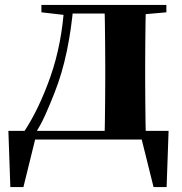

<svg xmlns="http://www.w3.org/2000/svg" viewBox="-20 -566 740 779"><path d="M572 0H108L126 -14L75 193H22L14 -35H664L656 193H603L551 -16ZM403 0Q405 -26 405.5 -68.5Q406 -111 406.5 -157Q407 -203 407 -238V-308Q407 -343 406.5 -389Q406 -435 405.5 -478Q405 -521 403 -546H572Q571 -521 570.5 -478Q570 -435 569.5 -389Q569 -343 569 -308V-238Q569 -203 569.5 -157Q570 -111 570.5 -68.5Q571 -26 572 0ZM148 -516V-546H250V-505H244ZM493 -505V-546H655V-516L530 -505ZM78 -32Q140 -127 185.5 -257.5Q231 -388 241 -546H278Q270 -449 251 -358Q232 -267 201 -189Q183 -143 164 -100.5Q145 -58 122 -23V-10ZM250 -511V-546H494V-511Z"/></svg>

Font: Noto Serif JP Black
Style: Regular
Weight: 900
Designer: Ryoko NISHIZUKA 西塚涼子 (kana & ideographs); Frank Grießhammer (Latin, Greek & Cyrillic); Wenlong ZHANG 张文龙 (bopomofo); San
Foundry: Adobe
Version: Version 2.003-H1;hotconv 1.1.1;makeotfexe 2.6.0